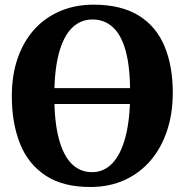

<svg xmlns="http://www.w3.org/2000/svg" viewBox="-20 -772 773 804"><path d="M361.5 11Q246 12 172.2 -36Q98.5 -84 64 -170Q29.5 -256 29.5 -369.5Q29.5 -457 53.8 -527.5Q78 -598 123.2 -648.2Q168.5 -698.5 231.8 -725.5Q295 -752.5 373 -752.5Q488.5 -752 561.5 -706.5Q634.5 -661 669 -578.2Q703.5 -495.5 703.5 -383.5Q703.5 -296 679.2 -223.8Q655 -151.5 610 -99.2Q565 -47 502 -18.2Q439 10.5 361.5 11ZM365.5 -51Q415 -51 450.8 -88.5Q486.5 -126 505.8 -200Q525 -274 525 -382.5Q525 -490.5 506.5 -558.2Q488 -626 452.5 -658.2Q417 -690.5 367 -690.5Q317.5 -690.5 281.8 -655.5Q246 -620.5 226.8 -549.5Q207.5 -478.5 207.5 -370Q207.5 -262.5 226.2 -191.8Q245 -121 280.2 -86Q315.5 -51 365.5 -51ZM671.5 -403V-336.5H61V-403Z"/></svg>

Font: Merriweather 24pt ExtraBold
Style: Regular
Weight: 800
Version: Version 2.100